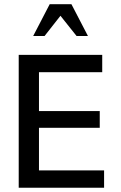

<svg xmlns="http://www.w3.org/2000/svg" viewBox="-20 -887 572 907"><path d="M471.7 0V-82H164.1V-283.2H451.2V-362.3H164.1V-545.9H462.9V-627.9H68.4V0ZM341.8 -716.8 265.6 -812.5 190.4 -716.8H136.7L214.8 -867.2H317.4L395.5 -716.8Z"/></svg>

Font: Namkio Khamti Book
Style: Regular
Weight: 500
Designer: Debbi Hosken
Foundry: SIL International
Version: Version 3.917